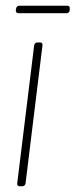

<svg xmlns="http://www.w3.org/2000/svg" viewBox="-20 -649 263 669"><path d="M44 -603H212C218 -603 222 -607 223 -613V-619C224 -625 221 -629 215 -629H47C41 -629 37 -625 36 -619L35 -613C35 -607 38 -603 44 -603ZM48 0H58C64 0 68 -4 69 -10L128 -491C129 -497 126 -501 120 -501H110C104 -501 100 -497 99 -491L40 -10C39 -4 43 0 48 0Z"/></svg>

Font: Barlow Condensed Thin
Style: Italic
Weight: 250
Width: 3
Italic angle: -7°
Designer: Jeremy Tribby
Foundry: Tribby Type
Version: Version 1.422;hotconv 1.0.109;makeotfexe 2.5.65596